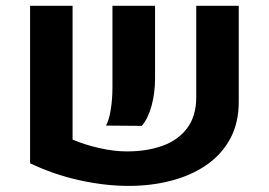

<svg xmlns="http://www.w3.org/2000/svg" viewBox="-20 -604 899 642"><path d="M222.7 -584.5V-137.2Q264.6 -119.6 313.2 -108.6Q361.8 -97.7 403.8 -97.7Q471.7 -97.7 523.9 -116.7Q576.2 -135.7 606.2 -176Q636.2 -216.3 636.2 -279.3V-584.5H778.3V-263.2Q778.3 -192.4 749.5 -139.6Q720.7 -86.9 669.9 -52Q619.1 -17.1 552.5 0.2Q485.8 17.6 410.2 17.6Q330.6 17.6 244.9 -1.5Q159.2 -20.5 80.6 -58.1V-584.5ZM334.5 -184.1Q344.7 -202.6 350.3 -237.3Q356 -272 356 -311.5V-584.5H498.5V-342.3Q498.5 -293 486.8 -250.2Q475.1 -207.5 454.1 -183.1Z"/></svg>

Font: Heebo
Style: Bold
Weight: 700
Designer: Oded Ezer
Foundry: Ezer Type House
Version: Version 3.100